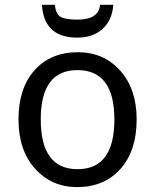

<svg xmlns="http://www.w3.org/2000/svg" viewBox="-20 -761 640 791"><path d="M297.9 9.8Q192.4 9.8 124.3 -66.2Q56.2 -142.1 56.2 -269Q56.2 -397.5 122.3 -471.7Q188.5 -545.9 300.8 -545.9Q407.2 -545.9 475.1 -470.2Q543 -394.5 543 -269Q543 -139.6 476.1 -64.9Q409.2 9.8 297.9 9.8ZM299.8 -64Q451.2 -64 451.2 -269Q451.2 -472.2 298.8 -472.2Q147.9 -472.2 147.9 -269Q147.9 -64 299.8 -64ZM446.8 -741.2Q442.4 -679.2 403.3 -642.6Q364.3 -606 297.9 -606Q161.1 -606 152.8 -741.2H206.1Q209.5 -704.1 228.8 -692.1Q248 -680.2 298.8 -680.2Q387.2 -680.2 392.1 -741.2Z"/></svg>

Font: Apple Sans Adjectives
Style: Regular
Weight: 400
Monospace: yes
Foundry: Apple Sans Adjectives
Version: Version 0.01